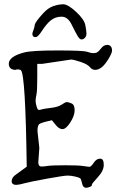

<svg xmlns="http://www.w3.org/2000/svg" viewBox="-20 -890 574 908"><path d="M184.1 -827.1Q207.3 -852.7 232.2 -861.1Q257 -869.6 279 -869.8Q300.9 -869.9 339.8 -834.1Q378.6 -798.2 383.7 -770.4Q388.8 -742.6 388.9 -730.9Q389 -719.2 381.7 -711.3Q374.4 -703.5 365.6 -703.4Q356.8 -703.4 347 -719.9Q337.1 -736.4 318.7 -773.9Q300.4 -811.3 271.1 -811.1Q241.8 -810.9 220.9 -794.2Q200 -777.4 179.8 -746Q159.5 -714.6 149.2 -714.5Q139 -714.5 136 -719.3Q133 -724.2 133 -729.5Q133 -734.9 137.8 -746.7Q142.6 -758.4 144.4 -772.1Q146.3 -785.8 184.1 -827.1ZM157.2 -270 166 -190.4 161.1 -122.6Q161.1 -102.5 176.8 -102.5Q187.5 -102.5 207 -105.5Q226.6 -108.4 289.1 -108.4Q351.6 -108.4 372.1 -105Q392.6 -101.6 397.5 -101.6H405.3Q412.1 -103.5 424.3 -121.6Q436.5 -139.6 453.1 -139.6H454.1Q470.7 -139.6 470.7 -110.8Q470.7 -82 442.4 -51.8Q414.1 -21.5 414.1 -15.6H415Q415 -9.8 404.3 -5.9Q393.6 -2 387.7 -2Q372.1 -2 368.2 -22.5Q364.3 -43 358.9 -46.9Q353.5 -50.8 335 -55.2Q316.4 -59.6 299.3 -59.6Q282.2 -59.6 201.7 -44.9Q121.1 -30.3 96.2 -23.4Q71.3 -16.6 65.4 -16.6Q59.6 -16.6 57.6 -15.6Q35.2 -15.6 35.2 -33.4Q35.2 -51.3 56.6 -65.4L106.4 -101.6Q100.6 -536.1 79.1 -557.6Q76.2 -560.5 68.4 -561.5H57.6Q56.6 -561.5 54.7 -559.6Q22.5 -559.6 21.5 -587.9Q21.5 -623 95.2 -642.1Q130.9 -651.4 252 -651.4Q373 -651.4 392.1 -645Q411.1 -638.7 418.9 -638.7Q426.8 -638.7 435.1 -640.6Q443.4 -642.6 457 -660.2Q470.7 -677.7 486.3 -677.7Q509.8 -677.7 509.8 -650.4Q509.8 -638.7 492.7 -610.8Q475.6 -583 460.4 -571.3Q445.3 -559.6 430.2 -559.6Q415 -559.6 404.8 -572.8Q394.5 -585.9 361.3 -597.2Q328.1 -608.4 315.9 -608.4L178.7 -587.9H156.2V-522.5Q156.2 -459 152.3 -441.9Q148.4 -424.8 148.4 -413.6Q148.4 -402.3 152.3 -389.2Q156.2 -376 158.7 -373Q161.1 -370.1 165 -370.1Q168.9 -370.1 178.7 -373Q188.5 -376 221.7 -379.9Q254.9 -383.8 272 -395.5Q289.1 -407.2 295.9 -407.2H296.9Q303.7 -407.2 318.4 -400.9Q333 -394.5 333 -368.7Q333 -342.8 312.5 -311Q292 -279.3 275.4 -279.3Q258.8 -279.3 242.2 -300.8L225.6 -321.3Q173.8 -310.1 165.5 -303Q157.2 -295.9 157.2 -270Z"/></svg>

Font: Drukaatie burti
Style: Light
Weight: 300
Version: Version 0.14